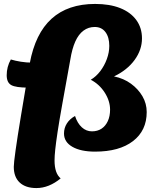

<svg xmlns="http://www.w3.org/2000/svg" viewBox="-20 -745 775 975"><path d="M165 210Q110 210 80 182Q50 154 50 102Q50 84 59 19Q68 -46 86.5 -157.5Q105 -269 131 -423Q159 -575 242 -650Q325 -725 463 -725Q537 -725 590 -704Q643 -683 672 -643.5Q701 -604 701 -550Q701 -492 663.5 -440.5Q626 -389 559 -357Q608 -347 645 -320Q682 -293 703.5 -256Q725 -219 725 -176Q725 -82 655.5 -28.5Q586 25 463 25Q390 25 347.5 0.5Q305 -24 305 -67Q305 -95 319.5 -118Q334 -141 361 -156Q373 -119 395.5 -98.5Q418 -78 447 -78Q475 -78 495.5 -91.5Q516 -105 527.5 -130Q539 -155 539 -188Q539 -232 512 -274.5Q485 -317 441 -340Q468 -356 489 -383.5Q510 -411 522.5 -445Q535 -479 535 -512Q535 -556 515.5 -582Q496 -608 461 -608Q429 -608 404 -589.5Q379 -571 362.5 -534.5Q346 -498 337 -442Q313 -309 297 -220.5Q281 -132 272.5 -75.5Q264 -19 260.5 14.5Q257 48 257 70Q257 135 288 161Q259 185 228 197.5Q197 210 165 210ZM125 -300Q60 -300 37 -313Q14 -326 14 -363Q14 -406 35 -443Q58 -436 86.5 -431.5Q115 -427 143 -427Q172 -427 190 -429Q208 -431 232 -437L251 -315Q233 -311 212 -307.5Q191 -304 168.5 -302Q146 -300 125 -300Z"/></svg>

Font: Lemonada
Style: Regular
Weight: 400
Designer: Mohamed Gaber (Arabic), Eduardo Tunni (Latin)
Foundry: Kief Type Foundry
Version: Version 4.005